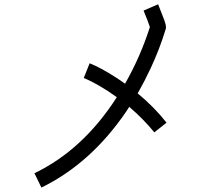

<svg xmlns="http://www.w3.org/2000/svg" viewBox="-20 -804 1040 890"><path d="M139.6 -1Q365.2 -109.4 521.5 -353.5Q435.5 -415 368.2 -442.4L395.5 -510.7Q447.3 -490.2 516.6 -445.3Q538.1 -431.6 559.6 -416Q630.9 -541 674.8 -678.7Q667 -703.1 645.5 -754.9L712.9 -784.2Q721.7 -761.7 730.5 -739.3Q745.1 -704.1 748 -689.5Q751 -674.8 747.1 -666Q719.7 -576.2 678.7 -488.3Q650.4 -427.7 618.2 -371.1Q694.3 -308.6 752 -235.4L695.3 -190.4Q644.5 -252.9 579.1 -308.6Q571.3 -296.9 564.5 -286.1Q400.4 -45.9 171.9 65.4Z"/></svg>

Font: irohakakuC Regular
Style: Regular
Weight: 400
Designer: [Source Han Sans]
Ryoko NISHIZUKA Ë•øÂ°öÊ∂ºÂ≠ê (kana & ideographs); Paul D. Hunt (Latin, Greek & Cyrillic); Wenlong ZHAN
Version: Version 1.001.20160904